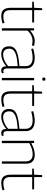

<svg xmlns="http://www.w3.org/2000/svg" viewBox="1178 -1936 768 3165"><g transform="rotate(90 1562.5 -354.0)"><path d="M243 10Q196 10 166.5 -7.5Q137 -25 123 -59Q109 -93 109 -142V-500H9V-526L109 -532L116 -664H148V-532H351V-500H148V-143Q148 -82 172.5 -53.5Q197 -25 252 -25Q280 -25 306.5 -30Q333 -35 359 -43L366 -11Q332 0 300.5 5Q269 10 243 10Z M483 -532V-464Q512 -491 540.5 -508Q569 -525 597.5 -533.5Q626 -542 656 -542Q679 -542 700 -539Q721 -536 737 -530L729 -496Q712 -500 692 -503Q672 -506 654 -506Q613 -506 571 -487.5Q529 -469 485 -425V0H446V-532Z M744 -117Q744 -165 765.5 -195.5Q787 -226 829 -244Q871 -262 931.5 -272.5Q992 -283 1071 -290V-390Q1071 -446 1037.5 -476.5Q1004 -507 936 -507Q916 -507 892.5 -505Q869 -503 843 -498Q817 -493 788 -484L780 -517Q821 -529 861 -535.5Q901 -542 937 -542Q992 -542 1030.5 -525Q1069 -508 1089 -474.5Q1109 -441 1109 -390V-90Q1109 -52 1120 -38.5Q1131 -25 1151 -25Q1158 -25 1165.5 -26.5Q1173 -28 1182 -31L1189 -1Q1176 5 1164.5 7.5Q1153 10 1142 10Q1109 10 1091.5 -10.5Q1074 -31 1072 -73Q1049 -52 1018 -33.5Q987 -15 950 -2.5Q913 10 870 10Q841 10 818 2Q795 -6 778.5 -21.5Q762 -37 753 -61Q744 -85 744 -117ZM783 -122Q783 -72 809 -46.5Q835 -21 879 -21Q913 -21 947 -32Q981 -43 1013 -62Q1045 -81 1071 -105V-262Q1008 -257 955.5 -249Q903 -241 864 -226Q825 -211 804 -186Q783 -161 783 -122Z M1284 -667Q1269 -667 1264 -672Q1259 -677 1259 -693Q1259 -709 1263.5 -713.5Q1268 -718 1284 -718Q1301 -718 1305.5 -713.5Q1310 -709 1310 -693Q1310 -677 1305.5 -672Q1301 -667 1284 -667ZM1265 0V-532H1304V0Z M1619 10Q1572 10 1542.5 -7.5Q1513 -25 1499 -59Q1485 -93 1485 -142V-500H1385V-526L1485 -532L1492 -664H1524V-532H1727V-500H1524V-143Q1524 -82 1548.5 -53.5Q1573 -25 1628 -25Q1656 -25 1682.5 -30Q1709 -35 1735 -43L1742 -11Q1708 0 1676.5 5Q1645 10 1619 10Z M1777 -117Q1777 -165 1798.5 -195.5Q1820 -226 1862 -244Q1904 -262 1964.5 -272.5Q2025 -283 2104 -290V-390Q2104 -446 2070.5 -476.5Q2037 -507 1969 -507Q1949 -507 1925.5 -505Q1902 -503 1876 -498Q1850 -493 1821 -484L1813 -517Q1854 -529 1894 -535.5Q1934 -542 1970 -542Q2025 -542 2063.5 -525Q2102 -508 2122 -474.5Q2142 -441 2142 -390V-90Q2142 -52 2153 -38.5Q2164 -25 2184 -25Q2191 -25 2198.5 -26.5Q2206 -28 2215 -31L2222 -1Q2209 5 2197.5 7.5Q2186 10 2175 10Q2142 10 2124.5 -10.5Q2107 -31 2105 -73Q2082 -52 2051 -33.5Q2020 -15 1983 -2.5Q1946 10 1903 10Q1874 10 1851 2Q1828 -6 1811.5 -21.5Q1795 -37 1786 -61Q1777 -85 1777 -117ZM1816 -122Q1816 -72 1842 -46.5Q1868 -21 1912 -21Q1946 -21 1980 -32Q2014 -43 2046 -62Q2078 -81 2104 -105V-262Q2041 -257 1988.5 -249Q1936 -241 1897 -226Q1858 -211 1837 -186Q1816 -161 1816 -122Z M2301 0V-532H2338V-485Q2370 -502 2401.5 -514.5Q2433 -527 2466 -534.5Q2499 -542 2536 -542Q2581 -542 2613 -526Q2645 -510 2662 -479Q2679 -448 2679 -400V0H2641V-394Q2641 -447 2612.5 -477.5Q2584 -508 2523 -508Q2490 -508 2460 -501Q2430 -494 2400.5 -481.5Q2371 -469 2340 -453V0Z M2994 10Q2947 10 2917.5 -7.5Q2888 -25 2874 -59Q2860 -93 2860 -142V-500H2760V-526L2860 -532L2867 -664H2899V-532H3102V-500H2899V-143Q2899 -82 2923.5 -53.5Q2948 -25 3003 -25Q3031 -25 3057.5 -30Q3084 -35 3110 -43L3117 -11Q3083 0 3051.5 5Q3020 10 2994 10Z"/></g></svg>

Font: Georama ExtraCondensed Thin ExtraLight
Style: Regular
Weight: 250
Version: Version 1.001